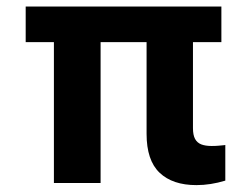

<svg xmlns="http://www.w3.org/2000/svg" viewBox="-20 -550 753 577"><path d="M645.3 -423.3H57.2V-530.3H645.3ZM282.3 0H142V-530.3H282.3ZM559.9 -530.3V-164.9Q559.9 -144.1 566.2 -132.5Q572.5 -121 584.8 -116.1Q597.2 -111.3 616.1 -111.3Q628.1 -111.3 636.1 -112.1Q644.1 -112.9 654.6 -113.8Q655.2 -114.2 655.9 -114.2Q656.6 -114.2 657.1 -114.2V-7.2Q612.8 6.3 570.2 6.3Q498.7 6.3 459.6 -30.9Q420.5 -68 420.5 -147.9V-530.3Z"/></svg>

Font: WEMIX Pretendard Variable
Style: Regular
Weight: 400
Designer: Base glyphs from Inter by Rasmus Andersson; Hangeul glyphs from Noto Sans CJK(Source Han Sans) by Jang Soo-young and Kan
Foundry: Kil Hyung-jin
Version: Version 1.000;Glyphs 3.2 (3208)